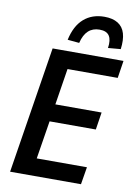

<svg xmlns="http://www.w3.org/2000/svg" viewBox="-99 -988 738 1051"><g transform="rotate(10 269.5 -462.5)"><path d="M33 0 145 -705H539L524 -608H245L213 -406H470L455 -309H198L164 -97H443L427 0ZM283 -760 218 -766Q235 -845 280.5 -885Q326 -925 395 -925Q441 -925 470 -907Q499 -889 509.5 -853.5Q520 -818 513 -766L443 -760Q450 -805 435 -828Q420 -851 381 -851Q343 -851 318.5 -828.5Q294 -806 283 -760Z"/></g></svg>

Font: Nunito Sans 10pt Condensed
Style: Bold Italic
Weight: 700
Width: 3
Italic angle: -9°
Designer: Vernon Adams
Foundry: Vernon Adams
Version: Version 3.101;gftools[0.9.27]